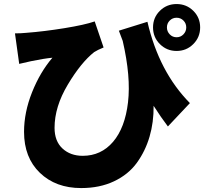

<svg xmlns="http://www.w3.org/2000/svg" viewBox="-20 -870 1040 971"><path d="M581.1 -714.8 725.6 -759.8Q784.2 -506.8 940.4 -348.6L829.1 -230.5Q794.9 -275.4 756.8 -335Q757.8 -252 736.3 -178.7Q714.8 -105.5 671.9 -46.4Q628.9 12.7 556.6 46.9Q484.4 81.1 390.6 81.1Q261.7 81.1 181.6 3.9Q101.6 -73.2 101.6 -203.1Q101.6 -301.8 142.1 -403.3Q182.6 -504.9 245.1 -578.1Q203.1 -574.2 136.7 -560.5Q126 -558.6 77.1 -546.9L55.7 -701.2Q85.9 -701.2 114.3 -704.1Q203.1 -710.9 305.7 -727.5Q408.2 -744.1 459 -761.7L503.9 -629.9Q472.7 -617.2 456.1 -606.4Q389.6 -553.7 322.8 -441.9Q255.9 -330.1 255.9 -223.6Q255.9 -156.2 295.9 -119.1Q335.9 -82 398.4 -82Q491.2 -82 551.8 -152.8Q612.3 -223.6 627.4 -352.5Q642.6 -481.4 600.6 -663.1Q596.7 -672.9 590.3 -690.4Q584 -708 581.1 -714.8ZM838.4 -696.3Q852.5 -681.6 873 -681.6Q893.6 -681.6 907.7 -696.3Q921.9 -710.9 921.9 -731.4Q921.9 -752 907.7 -766.1Q893.6 -780.3 873 -780.3Q852.5 -780.3 838.4 -766.1Q824.2 -752 824.2 -731.4Q824.2 -710.9 838.4 -696.3ZM788.6 -815.4Q823.2 -849.6 873 -849.6Q922.9 -849.6 957.5 -815.4Q992.2 -781.2 992.2 -731.4Q992.2 -681.6 957.5 -647Q922.9 -612.3 873 -612.3Q823.2 -612.3 788.6 -647Q753.9 -681.6 753.9 -731.4Q753.9 -781.2 788.6 -815.4Z"/></svg>

Font: Gen Shin Gothic Heavy
Style: Bold
Weight: 900
Designer: [Source Han Sans]
Ryoko NISHIZUKA  (kana & ideographs); Paul D. Hunt (Latin, Greek & Cyrillic); Wenlong ZHANG  (bopomofo
Version: Version 1.002.20150607